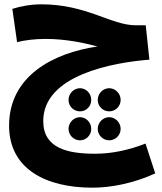

<svg xmlns="http://www.w3.org/2000/svg" viewBox="-20 -597 748 888"><path d="M698 205 653 67C574 98 495 114 420 114C293 114 180 89 180 -37C180 -250 503 -308 671 -321L654 -480H609C493 -480 382 -577 171 -577C122 -577 76 -568 37 -556L59 -402C93 -411 141 -417 191 -417C282 -417 369 -399 431 -382C224 -352 22 -244 22 -16C22 185 193 271 407 271C491 271 595 252 698 205ZM350 -82C379 -82 402 -105 402 -135C402 -164 379 -189 350 -189C321 -189 297 -164 297 -135C297 -105 321 -82 350 -82ZM485 -82C514 -82 538 -105 538 -135C538 -164 514 -189 485 -189C456 -189 432 -164 432 -135C432 -105 456 -82 485 -82ZM350 52C379 52 402 28 402 -1C402 -30 379 -55 350 -55C321 -55 297 -30 297 -1C297 28 321 52 350 52ZM485 52C514 52 538 28 538 -1C538 -30 514 -55 485 -55C456 -55 432 -30 432 -1C432 28 456 52 485 52Z"/></svg>

Font: Noto Sans Arabic UI Extra
Style: Regular
Weight: 800
Designer: Nadine Chahine - Monotype Design Team
Foundry: Monotype Imaging Inc.
Version: Version 1.900